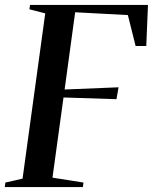

<svg xmlns="http://www.w3.org/2000/svg" viewBox="-36 -763 624 783"><path d="M-16.5 0 -14 -18.5 56 -34.5 148.5 -708.5 84 -725 86.5 -743H567.5L560.5 -575.5H517L485.5 -701.5L270.5 -713L227.5 -398L447.5 -407L439 -358.5L223 -365.5L178 -38.5L304.5 -18.5L302 0Z"/></svg>

Font: Merriweather 144pt Medium
Style: Italic
Weight: 500
Italic angle: -7.8°
Version: Version 2.101